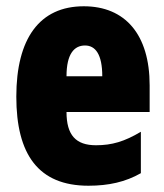

<svg xmlns="http://www.w3.org/2000/svg" viewBox="-20 -582 524 612"><path d="M247 -562C106 -562 32 -459 32 -274C32 -90 102 10 262 10C326 10 380 -2 429 -30V-162C377 -131 337 -119 286 -119C222 -119 192 -151 192 -225H457V-310C457 -472 379 -562 247 -562ZM251 -437C284 -437 306 -409 306 -339H192C192 -411 217 -437 251 -437Z"/></svg>

Font: Noto Sans Bengali ExtraCondensed Black
Style: Regular
Weight: 900
Width: 2
Designer: Joana Ranito - Universal Thirst; Jelle Bosma - Monotype Design Team
Foundry: Universal Thirst ehf.
Version: Version 3.000